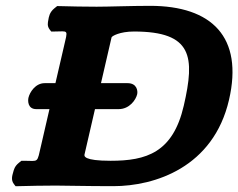

<svg xmlns="http://www.w3.org/2000/svg" viewBox="-20 -636 817 658"><path d="M305.5 -262H386.5C423.8 -262 445.7 -293.9 450.1 -313C452.7 -324.5 449.4 -351 417.2 -351H326.1L362.3 -507.8C363.3 -512.3 390.4 -528 439 -528C640 -528 648.5 -441.5 609.8 -273.7C572.6 -112.6 481.2 -85 359.2 -85C265.9 -85 268.4 -101.4 269.7 -106.9ZM186.5 -615 175.9 -615.2 166.6 -607.7C149.2 -593.6 147.5 -578 145.6 -567.5C144.1 -559 140.9 -547.1 149.9 -535.3L155.5 -528H165.9C215.7 -528 213.3 -538.2 198.4 -473.7L170 -351H133C101.2 -351 81.8 -319.6 77.5 -301C75.2 -290.9 74.6 -262 104.5 -262H149.5L121.2 -139.3C106.3 -74.8 113.4 -85 63.6 -85H53.3L44.3 -77.7C29.8 -65.9 27.5 -54 25.1 -45.5C22.2 -35 16.7 -19.4 27.6 -5.3L33.4 2.2L44.1 2C90.5 1 118.8 0 170.8 0C208.1 0 271.2 2 368.4 2C510.4 2 711.4 -62.3 764.9 -294C814.4 -508.4 706.7 -616 494.2 -616C431.4 -616 350.5 -613 311.2 -613C259.7 -613 232.5 -614 186.5 -615Z"/></svg>

Font: Linux Libertine Mono O 
Style: Mono Bold Oblique
Weight: 400
Italic angle: -13°
Designer: Philipp H. Poll
Foundry: Philipp H. Poll
Version: Version 5.1.7